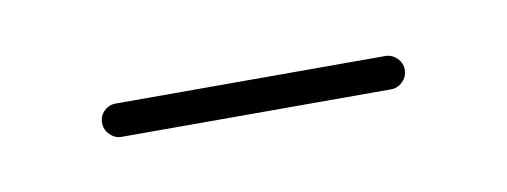

<svg xmlns="http://www.w3.org/2000/svg" viewBox="-23 -312 277 105"><g transform="rotate(-10 115.5 -259.5)"><path d="M199.6 -259.3Q199.6 -255.6 196.9 -252.8Q194.1 -250 190.4 -250H40.7Q37 -250 34.3 -252.8Q31.5 -255.6 31.5 -259.3Q31.5 -263.3 34.3 -265.9Q37 -268.5 40.7 -268.5H190.4Q194.1 -268.5 196.9 -265.7Q199.6 -263 199.6 -259.3Z"/></g></svg>

Font: 26F Galaxy Sans Hairline
Style: Regular
Weight: 50
Designer: C₂₉H₂₅N₃O₅
Version: Version 1.100